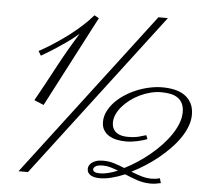

<svg xmlns="http://www.w3.org/2000/svg" viewBox="-51 -761 911 829"><g transform="rotate(5 404.0 -346.0)"><path d="M58.6 9.8 602.5 -705.1H643.6L99.6 9.8ZM346.7 -678.7 141.6 -284.7 100.1 -301.8Q142.1 -377 182.4 -452.9Q222.7 -528.8 270 -604.5Q243.2 -581.5 217 -563.2Q190.9 -544.9 169.4 -531Q147.9 -517.1 132.3 -508.1Q116.7 -499 111.3 -495.6L99.6 -515.1Q100.1 -515.1 111.3 -521.2Q122.6 -527.3 140.9 -538.6Q159.2 -549.8 182.6 -565.7Q206.1 -581.5 231.2 -600.8Q256.3 -620.1 281 -642.6Q305.7 -665 326.7 -689.5ZM601.1 -177.2Q592.3 -173.3 581.3 -170.2Q570.3 -167 558.1 -164.3Q545.9 -161.6 533.7 -160.2Q521.5 -158.7 510.3 -158.7Q488.3 -158.7 469 -162.8Q449.7 -167 435.1 -176Q420.4 -185.1 411.9 -199.5Q403.3 -213.9 403.3 -234.4Q403.3 -257.3 413.6 -278.8Q423.8 -300.3 441.4 -319.3Q459 -338.4 482.9 -354.2Q506.8 -370.1 533.7 -381.3Q560.5 -392.6 589.6 -398.9Q618.7 -405.3 646.5 -405.3Q674.8 -405.3 699.7 -399.7Q724.6 -394 743.2 -381.1Q761.7 -368.2 772.5 -347.7Q783.2 -327.1 783.2 -297.9Q783.2 -273.4 773.7 -248Q764.2 -222.7 747.3 -197.8Q730.5 -172.9 707.5 -149.2Q684.6 -125.5 658.2 -104Q631.8 -82.5 602.8 -64Q573.7 -45.4 544.4 -30.8Q566.9 -21.5 589.1 -14.9Q611.3 -8.3 633.3 -8.3Q641.1 -8.3 649.9 -9.3Q658.7 -10.3 669.4 -13.2L675.3 7.3Q650.9 13.2 632.8 13.2Q600.6 13.2 572.8 3.7Q544.9 -5.9 518.6 -17.1Q488.8 -4.4 461.4 2.4Q434.1 9.3 411.1 9.3Q399.4 9.3 389.4 7.3Q379.4 5.4 371.8 1Q364.3 -3.4 359.9 -10.3Q355.5 -17.1 355.5 -26.9Q355.5 -32.7 358.6 -39.8Q361.8 -46.9 369.1 -53Q376.5 -59.1 388.7 -63.2Q400.9 -67.4 418.9 -67.4Q444.3 -67.4 466.6 -60.5Q488.8 -53.7 512.2 -43.9Q539.6 -57.6 567.1 -75.7Q594.7 -93.8 620.1 -114.7Q645.5 -135.7 668 -159.4Q690.4 -183.1 707 -207.8Q723.6 -232.4 733.2 -257.3Q742.7 -282.2 742.7 -306.2Q742.7 -328.6 735.1 -343.5Q727.5 -358.4 714.4 -367.4Q701.2 -376.5 682.9 -380.1Q664.6 -383.8 643.6 -383.8Q619.1 -383.8 595.2 -377.4Q571.3 -371.1 549.3 -360.4Q527.3 -349.6 508.5 -335.2Q489.7 -320.8 475.8 -304.4Q461.9 -288.1 454.1 -270.5Q446.3 -252.9 446.3 -235.8Q446.3 -220.2 451.9 -209.2Q457.5 -198.2 467 -191.7Q476.6 -185.1 488.8 -182.1Q501 -179.2 514.2 -179.2Q544.4 -179.2 562.5 -184.1Q580.6 -189 594.7 -193.4ZM409.7 -11.7Q441.9 -11.7 486.3 -30.3Q468.3 -37.1 452.6 -41.7Q437 -46.4 419.9 -46.4Q396.5 -46.4 387.7 -39.8Q378.9 -33.2 378.9 -26.9Q378.9 -20 386 -15.9Q393.1 -11.7 409.7 -11.7Z"/></g></svg>

Font: Parisienne
Style: Regular
Weight: 400
Designer: Astigmatic (AOETI)
Foundry: Astigmatic (AOETI)
Version: Version 1.000